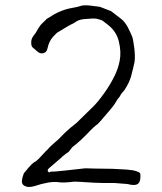

<svg xmlns="http://www.w3.org/2000/svg" viewBox="-20 -710 626 742"><path d="M240.2 -607.4Q208 -587.9 206.1 -586.9Q199.2 -584 184.6 -567.4Q177.7 -559.6 172.4 -549.3Q167 -539.1 163.1 -521.5Q160.2 -507.8 148.4 -504.9Q135.7 -501 126 -509.8Q114.3 -519.5 106.4 -526.4Q100.6 -531.2 100.6 -545.9Q100.6 -560.5 109.4 -571.3Q119.1 -583 127 -598.6Q134.8 -612.3 145.5 -622.1Q157.2 -632.8 160.2 -636.7Q164.1 -639.6 190.4 -655.3Q221.7 -671.9 250 -677.7Q259.8 -679.7 270.5 -681.6Q285.2 -684.6 290 -686.5Q302.7 -691.4 328.1 -688.5Q355.5 -685.5 366.2 -683.6Q370.1 -682.6 409.2 -667Q412.1 -665 447.3 -637.7Q461.9 -627 474.6 -603.5Q488.3 -576.2 492.2 -564.5Q494.1 -559.6 499 -524.4Q502.9 -492.2 500 -470.7Q496.1 -451.2 486.3 -414.1Q479.5 -390.6 461.9 -363.3Q457 -356.4 452.1 -351.6Q446.3 -344.7 443.4 -337.9Q442.4 -336.9 436.5 -329.1Q431.6 -324.2 428.7 -316.4H427.7Q425.8 -308.6 394.5 -272.5Q362.3 -234.4 357.4 -230.5Q343.8 -221.7 314.5 -190.4Q294.9 -169.9 273.4 -152.3Q258.8 -141.6 256.8 -137.7Q248 -126 245.1 -123Q238.3 -119.1 222.7 -106.4Q219.7 -103.5 216.8 -100.6L175.8 -65.4Q175.8 -65.4 172.4 -62.5Q168.9 -59.6 168 -58.6Q167 -57.6 165.5 -55.2Q164.1 -52.7 164.1 -50.8Q164.1 -48.8 166 -46.9L170.9 -43L172.9 -45.9Q175.8 -46.9 179.7 -46.9Q187.5 -45.9 239.3 -51.8Q274.4 -55.7 309.6 -59.6L344.7 -58.6L415 -57.6L450.2 -55.7Q452.1 -55.7 469.7 -54.7Q481.4 -53.7 494.1 -51.8Q504.9 -49.8 515.6 -44.9Q522.5 -42 522.5 -35.2V-22.5Q521.5 -8.8 515.6 -2Q509.8 4.9 496.1 4.9Q486.3 3.9 484.4 3.9Q478.5 2 470.7 1Q421.9 -2.9 420.9 -2.9Q381.8 -2 343.8 -3.9Q270.5 -8.8 263.7 -7.8Q227.5 -2.9 206.1 -5.9Q172.9 -10.7 111.3 9.8Q106.4 10.7 101.6 11.7Q96.7 12.7 90.8 12.7Q79.1 11.7 71.3 5.9Q64.5 1 64.5 -9.8Q65.4 -22.5 71.3 -38.1Q72.3 -41 75.2 -43.9Q77.1 -46.9 89.8 -61.5Q100.6 -72.3 103.5 -76.2Q113.3 -85 118.2 -85.9V-86.9Q121.1 -87.9 130.9 -97.7Q139.6 -107.4 145.5 -113.3Q152.3 -120.1 156.2 -125Q162.1 -129.9 167 -135.7Q172.9 -142.6 178.7 -147.5Q183.6 -152.3 190.4 -158.2Q206.1 -170.9 217.8 -183.6Q228.5 -195.3 244.1 -209Q254.9 -218.8 266.6 -227.5Q279.3 -237.3 290 -249Q311.5 -270.5 337.9 -295.9Q358.4 -315.4 383.8 -351.6Q404.3 -379.9 420.9 -413.1Q436.5 -443.4 442.4 -474.6Q449.2 -508.8 439.5 -548.8Q430.7 -586.9 399.4 -612.3Q385.7 -623 377.9 -628.9Q371.1 -633.8 352.5 -637.7Q339.8 -639.6 312.5 -636.7Q287.1 -635.7 273.4 -626L267.6 -622.1L265.6 -621.1L264.6 -620.1Q260.7 -619.1 240.2 -607.4ZM469.7 -54.7ZM436.5 -329.1Q435.5 -329.1 435.5 -328.1Z"/></svg>

Font: ToneOZ-YinPZ-Tsuipita-TC
Style: Regular
Weight: 400
Designer: ÂÆ£ÂøóÂáåJeffrey Xuan(jeffreyx@gmail.com, ToneOZ.com) ÈòøÂù§(cjkFonts)
Foundry: ToneOZ
Version: Version 0.24071